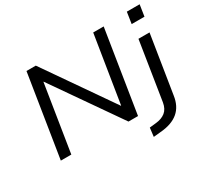

<svg xmlns="http://www.w3.org/2000/svg" viewBox="-175 -975 1527 1428"><g transform="rotate(-30 588.0 -260.5)"><path d="M79 0 191 -705H271L670 -130H672L764 -705H854L742 0H660L262 -572H260L169 0ZM1043 -616 1058 -714H1168L1153 -616ZM766 193 775 118 831 112Q881 107 912.5 82Q944 57 953 5L1032 -496H1127L1048 1Q1042 43 1025.5 76Q1009 109 982 132Q955 155 916.5 169Q878 183 826 187Z"/></g></svg>

Font: Nunito Sans 7pt SemiExpanded
Style: Italic
Weight: 400
Width: 6
Italic angle: -9°
Designer: Vernon Adams
Foundry: Vernon Adams
Version: Version 3.101;gftools[0.9.27]